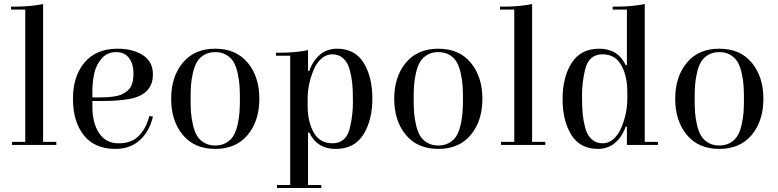

<svg xmlns="http://www.w3.org/2000/svg" viewBox="-20 -723 3882 958"><path d="M195 -15H261V0H40V-15H106V-675H35V-690H56Q134 -690 195 -703Z M567 -480Q642 -480 692.5 -448Q743 -416 743 -352Q743 -253 630 -230Q573 -219 488 -219H441V-190Q441 -109 474.5 -58.5Q508 -8 572.5 -8Q637 -8 673.5 -46Q710 -84 725 -144L743 -142Q727 -69 678.5 -24.5Q630 20 556 20Q452 20 398 -48.5Q344 -117 344 -230Q344 -343 402 -411.5Q460 -480 567 -480ZM441 -237H476Q557 -237 589.5 -253Q622 -269 634 -292.5Q646 -316 646 -359Q646 -402 624.5 -432.5Q603 -463 559 -463Q515 -463 487.5 -431.5Q460 -400 450.5 -358Q441 -316 441 -265Z M1216 -50Q1158 20 1054 20Q950 20 892 -50Q834 -120 834 -230Q834 -340 892 -410Q950 -480 1054 -480Q1158 -480 1216 -410Q1274 -340 1274 -230Q1274 -120 1216 -50ZM1175 -163Q1177 -192 1177 -230Q1177 -268 1175 -297Q1173 -326 1165.5 -359Q1158 -392 1145.5 -413.5Q1133 -435 1109.5 -449Q1086 -463 1054 -463Q1022 -463 998.5 -449Q975 -435 962.5 -413.5Q950 -392 942.5 -359Q935 -326 933 -297Q931 -268 931 -230Q931 -192 933 -163Q935 -134 942.5 -101Q950 -68 962.5 -46.5Q975 -25 998.5 -11Q1022 3 1054 3Q1086 3 1109.5 -11Q1133 -25 1145.5 -46.5Q1158 -68 1165.5 -101Q1173 -134 1175 -163Z M1517 200H1583V215H1362V200H1428V-445H1357V-460H1378Q1456 -460 1517 -473V-369H1523Q1541 -420 1576.5 -450Q1612 -480 1661 -480Q1751 -480 1794.5 -409.5Q1838 -339 1838 -231Q1838 -123 1793 -51.5Q1748 20 1655 20Q1562 20 1523 -62H1517ZM1515 -231V-195Q1515 -117 1545 -62.5Q1575 -8 1639 -8Q1708 -8 1726 -86Q1741 -149 1741 -212Q1741 -275 1737.5 -308Q1734 -341 1724.5 -376.5Q1715 -412 1692.5 -432Q1670 -452 1638.5 -452Q1607 -452 1582.5 -429.5Q1558 -407 1544 -372Q1515 -301 1515 -231Z M2329 -50Q2271 20 2167 20Q2063 20 2005 -50Q1947 -120 1947 -230Q1947 -340 2005 -410Q2063 -480 2167 -480Q2271 -480 2329 -410Q2387 -340 2387 -230Q2387 -120 2329 -50ZM2288 -163Q2290 -192 2290 -230Q2290 -268 2288 -297Q2286 -326 2278.5 -359Q2271 -392 2258.5 -413.5Q2246 -435 2222.5 -449Q2199 -463 2167 -463Q2135 -463 2111.5 -449Q2088 -435 2075.5 -413.5Q2063 -392 2055.5 -359Q2048 -326 2046 -297Q2044 -268 2044 -230Q2044 -192 2046 -163Q2048 -134 2055.5 -101Q2063 -68 2075.5 -46.5Q2088 -25 2111.5 -11Q2135 3 2167 3Q2199 3 2222.5 -11Q2246 -25 2258.5 -46.5Q2271 -68 2278.5 -101Q2286 -134 2288 -163Z M2635 -15H2701V0H2480V-15H2546V-675H2475V-690H2496Q2574 -690 2635 -703Z M3263 0H3108V-91H3102Q3084 -40 3048.5 -10Q3013 20 2964 20Q2874 20 2830.5 -50.5Q2787 -121 2787 -229Q2787 -337 2832 -408.5Q2877 -480 2970 -480Q3063 -480 3102 -398H3108V-675H3037V-690H3058Q3136 -690 3197 -703V-15H3263ZM3110 -229V-265Q3110 -343 3080 -397.5Q3050 -452 2986 -452Q2917 -452 2899 -374Q2884 -311 2884 -248Q2884 -185 2887.5 -152Q2891 -119 2900.5 -83.5Q2910 -48 2932.5 -28Q2955 -8 2986.5 -8Q3018 -8 3042.5 -30.5Q3067 -53 3081 -88Q3110 -159 3110 -229Z M3731 -50Q3673 20 3569 20Q3465 20 3407 -50Q3349 -120 3349 -230Q3349 -340 3407 -410Q3465 -480 3569 -480Q3673 -480 3731 -410Q3789 -340 3789 -230Q3789 -120 3731 -50ZM3690 -163Q3692 -192 3692 -230Q3692 -268 3690 -297Q3688 -326 3680.5 -359Q3673 -392 3660.5 -413.5Q3648 -435 3624.5 -449Q3601 -463 3569 -463Q3537 -463 3513.5 -449Q3490 -435 3477.5 -413.5Q3465 -392 3457.5 -359Q3450 -326 3448 -297Q3446 -268 3446 -230Q3446 -192 3448 -163Q3450 -134 3457.5 -101Q3465 -68 3477.5 -46.5Q3490 -25 3513.5 -11Q3537 3 3569 3Q3601 3 3624.5 -11Q3648 -25 3660.5 -46.5Q3673 -68 3680.5 -101Q3688 -134 3690 -163Z"/></svg>

Font: Elsie Swash Caps
Style: Regular
Weight: 400
Designer: Alejandro Inler
Foundry: Alejandro Inler
Version: 1.003